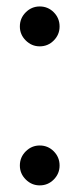

<svg xmlns="http://www.w3.org/2000/svg" viewBox="-20 -550 238 580"><path d="M40 -470Q40 -495 57.8 -512.8Q75.5 -530.5 100 -530.5Q125 -530.5 142.5 -512.8Q160 -495 160 -470Q160 -445.5 142.5 -427.8Q125 -410 100 -410Q75.5 -410 57.8 -427.8Q40 -445.5 40 -470ZM40 -50Q40 -75 57.8 -92.8Q75.5 -110.5 100 -110.5Q125 -110.5 142.5 -92.8Q160 -75 160 -50Q160 -25.5 142.5 -7.8Q125 10 100 10Q75.5 10 57.8 -7.8Q40 -25.5 40 -50Z"/></svg>

Font: Bodoni Moda 16pt
Style: Regular
Weight: 400
Version: Version 2.3